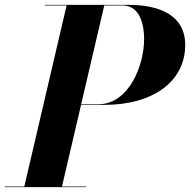

<svg xmlns="http://www.w3.org/2000/svg" viewBox="-62 -770 782 790"><path d="M-42.5 -2.5V0H292.5V-2.5H193L271.5 -338.5H367.5C568.5 -338.5 700 -435 700 -585C700 -705 598.5 -750 467.5 -750H122.5V-747.5H212L38 -2.5ZM442.5 -747.5C513.5 -747.5 531 -669 531 -610C531 -501 468.5 -341 342.5 -341H272L367 -747.5Z"/></svg>

Font: Bodoni* 72pt
Style: Bold Italic
Weight: 700
Italic angle: -13°
Version: Version 2.3